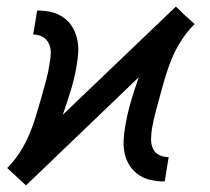

<svg xmlns="http://www.w3.org/2000/svg" viewBox="-20 -552 640 584"><path d="M59 12 30 -15 2 -41Q23 -62 39.5 -87.5Q56 -113 67.5 -139.5Q79 -166 87.5 -193.5Q96 -221 104 -249Q112 -277 119.5 -304.5Q127 -332 131 -360Q134 -375 134.5 -390.5Q135 -406 128.5 -419.5Q122 -433 109.5 -440Q97 -447 81 -447L93 -520Q115 -520 135 -515.5Q155 -511 171.5 -500Q188 -489 198.5 -472.5Q209 -456 214 -436Q219 -416 218 -395Q217 -374 213 -352Q207 -315 195.5 -277.5Q184 -240 171 -203L515 -532L543 -505L572 -479Q551 -458 534 -432.5Q517 -407 505.5 -380.5Q494 -354 485.5 -326.5Q477 -299 469.5 -271Q462 -243 454.5 -215.5Q447 -188 442 -160Q440 -145 439.5 -129.5Q439 -114 445 -100.5Q451 -87 464 -80.5Q477 -74 493 -74L481 0Q459 0 438.5 -4.5Q418 -9 402 -20Q386 -31 375 -47.5Q364 -64 359.5 -84Q355 -104 356 -125Q357 -146 361 -168Q367 -205 378 -242.5Q389 -280 402 -317Z"/></svg>

Font: Iosevka Plex Etoile
Style: Italic
Weight: 400
Italic angle: -9°
Designer: Belleve Invis
Foundry: Belleve Invis
Version: Version 25.1.1; ttfautohint (v1.8.4)